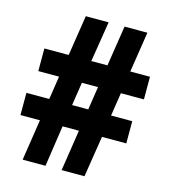

<svg xmlns="http://www.w3.org/2000/svg" viewBox="-107 -800 781 885"><g transform="rotate(15 283.5 -357.0)"><path d="M441 -413H551V-521H457L487 -714H378L348 -521H271L302 -714H193L163 -521H47V-413H146L129 -302H20V-196H113L83 0H192L221 -196H299L269 0H378L409 -196H525V-302H424ZM238 -302 255 -413H332L315 -302Z"/></g></svg>

Font: Noto Sans Khmer Condensed ExtraBold
Style: Regular
Weight: 800
Width: 3
Designer: Danh Hong and the Monotype Design Team
Foundry: Monotype Imaging Inc.
Version: Version 2.004